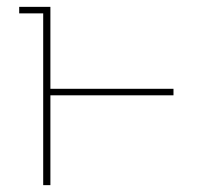

<svg xmlns="http://www.w3.org/2000/svg" viewBox="-20 -540 640 560"><path d="M106 0V-501H36V-520H127V-281H486V-262H127V0Z"/></svg>

Font: Iosevka HT Thin Extended
Style: Regular
Weight: 100
Width: 7
Monospace: yes
Designer: Belleve Invis
Foundry: Belleve Invis
Version: Version 32.3.0; ttfautohint (v1.8.4)